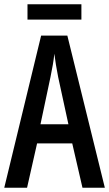

<svg xmlns="http://www.w3.org/2000/svg" viewBox="-20 -881 512 901"><path d="M362 -861H109V-789H362ZM367 0H472L296 -714H173L0 0H107L154 -208H319ZM253 -519 301 -298H170L217 -520C225 -558 232 -597 235 -629C239 -597 245 -559 253 -519Z"/></svg>

Font: Noto Sans Hebrew ExtraCondensed Medium
Style: Regular
Weight: 500
Width: 2
Designer: Monotype Design Team
Foundry: Monotype Imaging Inc.
Version: Version 2.004